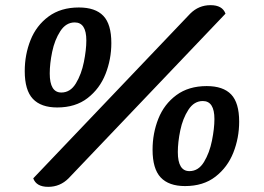

<svg xmlns="http://www.w3.org/2000/svg" viewBox="-20 -703 1023 745"><path d="M167 22Q121 22 109 -11L718 -650Q751 -683 797 -683Q843 -683 855 -650L246 -11Q213 22 167 22ZM202 -286Q139 -286 107.5 -319.5Q76 -353 76 -427Q76 -491 98.5 -547.5Q121 -604 168.5 -639Q216 -674 286 -674Q350 -674 381 -641.5Q412 -609 412 -536Q412 -473 389.5 -416Q367 -359 320 -322.5Q273 -286 202 -286ZM315 -546Q315 -616 270 -616Q236 -616 214 -582Q192 -548 182.5 -502Q173 -456 173 -418Q173 -344 218 -344Q253 -344 274.5 -379.5Q296 -415 305.5 -462.5Q315 -510 315 -546ZM698 19Q635 19 603.5 -14.5Q572 -48 572 -122Q572 -186 594.5 -242.5Q617 -299 664.5 -334Q712 -369 782 -369Q846 -369 877 -336.5Q908 -304 908 -231Q908 -168 885.5 -111Q863 -54 816 -17.5Q769 19 698 19ZM812 -241Q812 -311 767 -311Q733 -311 711 -277Q689 -243 679.5 -197Q670 -151 670 -113Q670 -39 715 -39Q750 -39 771.5 -74.5Q793 -110 802.5 -157.5Q812 -205 812 -241Z"/></svg>

Font: Sansita
Style: Italic
Weight: 400
Italic angle: -11°
Designer: Pablo Cosgaya
Foundry: Omnibus-Type
Version: Version 1.006